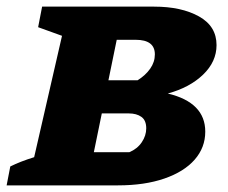

<svg xmlns="http://www.w3.org/2000/svg" viewBox="-44 -559 688 579"><path d="M-24 0 -13 -57Q17 -72 59 -85L143 -451L71 -477L83 -539H421Q503 -539 556 -509.5Q609 -480 609 -423Q609 -373 568.5 -334Q528 -295 462 -277Q575 -250 575 -162Q575 -114 543 -77.5Q511 -41 451.5 -20.5Q392 0 312 0ZM365 -439H308L283 -317H371Q395 -332 409 -352Q423 -372 423 -395Q423 -439 365 -439ZM239 -100H346Q370 -110 383.5 -130Q397 -150 397 -172Q397 -196 382.5 -206.5Q368 -217 344 -217H263Z"/></svg>

Font: Piazzolla SC ExtraBold
Style: Italic
Weight: 800
Italic angle: -11.3°
Designer: Juan Pablo del Peral
Foundry: Huerta Tipografica
Version: Version 1.330